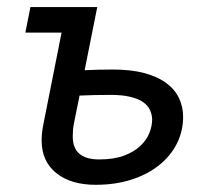

<svg xmlns="http://www.w3.org/2000/svg" viewBox="-20 -510 590 536"><path d="M404.8 -177.2Q404.3 -190.9 398.4 -203.4Q392.6 -215.8 379.2 -225.1Q365.7 -234.4 343.5 -239.7Q321.3 -245.1 289.1 -245.1Q264.6 -245.1 242.9 -244.6Q221.2 -244.1 202.1 -243.2L187 -168.5Q184.6 -156.7 183.8 -147.5Q183.1 -138.2 183.1 -128.9Q183.1 -96.7 201.7 -80.8Q220.2 -64.9 256.8 -64.9Q297.9 -64.9 325.9 -75.4Q354 -85.9 371.6 -102.5Q389.2 -119.1 397 -138.7Q404.8 -158.2 404.8 -177.2ZM216.3 -314Q235.4 -314.9 253.9 -315.4Q272.5 -315.9 294.9 -315.9Q346.2 -315.9 383.3 -305.9Q420.4 -295.9 444.3 -278.1Q468.3 -260.3 479.7 -236.1Q491.2 -211.9 491.2 -184.1Q491.2 -143.6 473.6 -108.9Q456.1 -74.2 423.8 -48.6Q391.6 -22.9 346.7 -8.5Q301.8 5.9 247.1 5.9Q177.7 5.9 137 -26.9Q96.2 -59.6 96.2 -118.2Q96.2 -128.4 97.4 -139.6Q98.6 -150.9 101.1 -163.1L151.9 -418.9H50.8L64.9 -490.2H251.5Z"/></svg>

Font: Code New Roman
Style: Italic
Weight: 400
Italic angle: -11°
Monospace: yes
Designer: Sam Radian
Foundry: Code New Roman
Version: Version 1.508 October 19, 2014